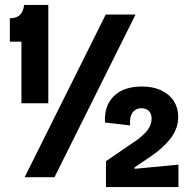

<svg xmlns="http://www.w3.org/2000/svg" viewBox="-20 -719 769 779"><path d="M67 -300V-550H20V-645Q46 -645 60 -657.5Q74 -670 78 -699H176V-300ZM80 0 409 -660H530L201 0ZM410 40V-65L540 -154Q558 -168 570.5 -181.5Q583 -195 589 -209Q595 -223 595 -238Q595 -258 584 -269Q573 -280 553 -280Q539 -280 527.5 -272Q516 -264 511 -249Q506 -234 508 -210L406 -222Q402 -290 442 -329Q482 -368 556 -368Q602 -368 635 -352Q668 -336 685.5 -308.5Q703 -281 703 -245Q703 -218 693.5 -194.5Q684 -171 667 -151Q650 -131 630.5 -114Q611 -97 591 -84L526 -40V-34L704 -51V40Z"/></svg>

Font: Bricolage Grotesque 72pt SemiCondensed SemiBold
Style: Regular
Weight: 600
Width: 4
Designer: Mathieu Triay
Foundry: Atelier Triay
Version: Version 1.001;gftools[0.9.33.dev8+g029e19f]